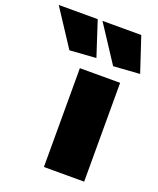

<svg xmlns="http://www.w3.org/2000/svg" viewBox="-308 -897 811 986"><g transform="rotate(20 97.0 -404.0)"><path d="M-29 -608 -160 -808H53L115 -618ZM210 -608 79 -808H291L354 -618ZM53 -540H273V0H53Z"/></g></svg>

Font: Plata Sans Black
Style: Regular
Weight: 900
Designer: Pablo Impallari, Andres Torresi, & Cristiano Sobral
Foundry: Pablo Impallari, Andres Torresi, & Cristiano Sobral
Version: Version 1.00;December 28, 2019;FontCreator 12.0.0.2547 64-bi